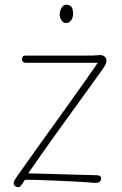

<svg xmlns="http://www.w3.org/2000/svg" viewBox="-20 -769 508 801"><path d="M89 -507Q80 -507 76 -511Q72 -515 72 -522Q72 -529 75 -533Q78 -537 86 -537Q178 -537 234.5 -537Q291 -537 322.5 -537Q354 -537 369.5 -537.5Q385 -538 394 -539Q403 -541 413.5 -535Q424 -529 424 -517Q424 -507 419 -498Q414 -489 408 -480Q365 -420 311 -345.5Q257 -271 201.5 -193.5Q146 -116 98 -46Q137 -45 186.5 -43.5Q236 -42 287.5 -40.5Q339 -39 384 -38Q392 -38 397 -34.5Q402 -31 402 -25Q402 -17 396 -11Q390 -5 375 -6Q330 -10 277.5 -12.5Q225 -15 175 -17Q125 -19 84 -19Q77 -8 70 2Q63 12 57 12Q51 12 44 8Q37 4 37 -5Q37 -10 39.5 -15Q42 -20 49 -30Q65 -52 91 -89.5Q117 -127 150 -172.5Q183 -218 218 -267Q253 -316 286 -362Q319 -408 345.5 -446Q372 -484 388 -507ZM255 -673Q244 -673 236.5 -684.5Q229 -696 229 -709Q229 -721 236 -735Q243 -749 257 -749Q269 -749 275 -743.5Q281 -738 283 -729Q285 -720 285 -711Q285 -696 277 -684.5Q269 -673 255 -673Z"/></svg>

Font: Playpen Sans Thin
Style: Regular
Weight: 250
Designer: Laura Meseguer, Veronika Burian, José Scaglione
Foundry: TypeTogether
Version: Version 1.001